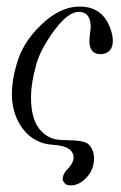

<svg xmlns="http://www.w3.org/2000/svg" viewBox="-20 -429 367 582"><path d="M315 -341Q322 -323 322 -305Q322 -270 290 -265Q264 -263 255 -282Q251 -291 251 -303.5Q251 -316 253 -329.5Q255 -343 255 -346Q255 -393 219 -393Q183 -393 136 -325Q98 -270 88 -226Q74 -175 74 -134Q74 -70 99 -38.5Q124 -7 163 -5Q166 -5 208 -3Q240 -1 250 10Q265 27 265 51Q265 85 242.5 109Q220 133 195 133Q178 133 174 123Q170 120 170 114Q170 97 189 79Q203 63 203 49Q203 14 142 10Q83 7 48 -40Q16 -84 16 -144Q16 -185 30 -233Q48 -299 102 -351Q161 -410 224 -409Q292 -408 315 -341Z"/></svg>

Font: GFS Solomos
Style: Regular
Weight: 400
Designer: George D. Matthiopoulos
Foundry: George D. Matthiopoulos
Version: Version 1.000